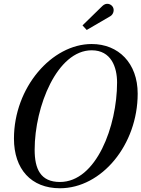

<svg xmlns="http://www.w3.org/2000/svg" viewBox="-20 -995 755 1025"><path d="M569 -908.5C585 -918 592 -941 582.5 -957.5C573 -974 547.5 -983.5 526.5 -963L420.5 -859.5L443 -835ZM300 10C522.5 10 715 -222 715 -495C715 -658 612.5 -760 469.5 -760C256.5 -760 54.5 -528 54.5 -255C54.5 -92 146.5 10 300 10ZM469.5 -726.5C573.5 -726.5 605 -636.5 605 -554.5C605 -322.5 494.5 -23.5 300 -23.5C196 -23.5 165 -93.5 165 -195.5C165 -427.5 285.5 -726.5 469.5 -726.5Z"/></svg>

Font: Bodoni* 06pt
Style: Italic
Weight: 400
Italic angle: -13°
Version: Version 2.3